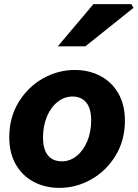

<svg xmlns="http://www.w3.org/2000/svg" viewBox="-20 -900 669 933"><path d="M25 -233Q25 -329 70.5 -403.5Q116 -478 189 -519Q262 -560 343 -560Q413 -560 468.5 -530.5Q524 -501 555.5 -445.5Q587 -390 587 -314Q587 -218 541.5 -143.5Q496 -69 423 -28Q350 13 269 13Q199 13 143.5 -16.5Q88 -46 56.5 -101.5Q25 -157 25 -233ZM423 -315Q423 -373 399 -402Q375 -431 332 -431Q293 -431 260 -405Q227 -379 208 -333.5Q189 -288 189 -232Q189 -174 213 -145Q237 -116 281 -116Q320 -116 352.5 -142Q385 -168 404 -213.5Q423 -259 423 -315ZM434 -880H618L629 -862L395 -675H261Z"/></svg>

Font: Nebula Sans Bold
Style: Regular
Weight: 700
Italic angle: -9°
Designer: Paul D. Hunt for Adobe (as Source Sans)
Foundry: Nebula Entertainment & Broadcasting LLC
Version: Version 1.010